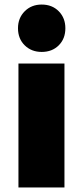

<svg xmlns="http://www.w3.org/2000/svg" viewBox="-20 -823 364 843"><path d="M61 -544H263V0H61ZM163 -803Q209 -803 238 -773.5Q267 -744 267 -699Q267 -653 238 -624Q209 -595 163 -595Q118 -595 88.5 -624Q59 -653 59 -699Q59 -744 88.5 -773.5Q118 -803 163 -803Z"/></svg>

Font: Alexandria ExtraBold
Style: Regular
Weight: 800
Designer: Mohamed Gaber
Foundry: Kief Type Foundry
Version: Version 5.100